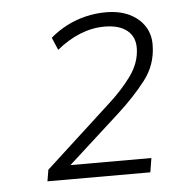

<svg xmlns="http://www.w3.org/2000/svg" viewBox="-40 -746 459 502"><g transform="rotate(-5 190.0 -495.5)"><path d="M65 -282 70 -312 240 -468Q278 -502 302.5 -536Q327 -570 328 -607Q329 -638 308 -655Q287 -672 249 -672Q216 -672 184 -659Q152 -646 123 -622L109 -655Q129 -672 152 -684Q175 -696 201.5 -702.5Q228 -709 255 -709Q291 -709 317 -696.5Q343 -684 357 -662Q371 -640 370 -611Q369 -561 338.5 -521.5Q308 -482 264 -442L112 -304V-319H341L335 -282Z"/></g></svg>

Font: Nunito Sans 12pt ExtraLight
Style: Italic
Weight: 200
Italic angle: -9°
Designer: Vernon Adams
Foundry: Vernon Adams
Version: Version 3.101;gftools[0.9.27]